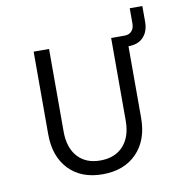

<svg xmlns="http://www.w3.org/2000/svg" viewBox="-77 -730 754 810"><g transform="rotate(-10 300.0 -325.0)"><path d="M101 -196V-550H167V-196Q167 -127 202 -88Q237 -49 299 -49Q362 -49 397.5 -88Q433 -127 433 -196V-550H491Q510 -550 521 -562Q532 -574 532 -594V-660H586V-592Q586 -552 563.5 -527.5Q541 -503 499 -503V-196Q499 -101 445 -45.5Q391 10 299 10Q207 10 154 -45.5Q101 -101 101 -196Z"/></g></svg>

Font: JetBrains Mono NL ExtraLight
Style: Regular
Weight: 200
Designer: Philipp Nurullin, Konstantin Bulenkov
Foundry: JetBrains
Version: Version 2.304; ttfautohint (v1.8.4.7-5d5b)